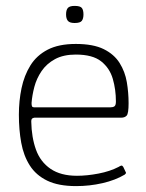

<svg xmlns="http://www.w3.org/2000/svg" viewBox="-20 -626 495 651"><path d="M44 -237Q44 -284 53 -327Q62 -370 83 -404Q104 -438 141.5 -457.5Q179 -477 237 -477Q296 -477 331.5 -459.5Q367 -442 385.5 -412.5Q404 -383 410 -347.5Q416 -312 416 -276Q416 -241 409.5 -234Q403 -227 391 -227H97Q95 -227 90.5 -225Q86 -223 86 -214Q87 -160 102 -118.5Q117 -77 151.5 -53.5Q186 -30 241 -30Q275 -30 314 -37.5Q353 -45 382 -60Q388 -64 391.5 -64.5Q395 -65 398 -60L406 -43Q408 -40 407 -38.5Q406 -37 403 -34Q371 -15 327.5 -5Q284 5 238 5Q178 5 140 -13.5Q102 -32 81 -65Q60 -98 52 -142Q44 -186 44 -237ZM373 -282Q373 -322 362.5 -358.5Q352 -395 323 -418Q294 -441 237 -441Q195 -441 166.5 -425.5Q138 -410 121 -385Q104 -360 96.5 -331.5Q89 -303 87 -277Q87 -269 88.5 -265.5Q90 -262 98 -262H353Q363 -262 368 -265.5Q373 -269 373 -282ZM263 -577Q263 -563 257.5 -555.5Q252 -548 233 -548Q216 -548 210 -555.5Q204 -563 204 -577Q204 -592 210 -599Q216 -606 233 -606Q252 -606 257.5 -599Q263 -592 263 -577Z"/></svg>

Font: Glory ExtraLight
Style: Regular
Weight: 250
Version: Version 1.011